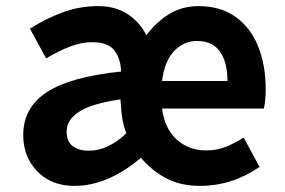

<svg xmlns="http://www.w3.org/2000/svg" viewBox="-20 -594 931 628"><path d="M223 14Q148 14 102 -33.5Q56 -81 56 -152Q56 -242 133 -292.5Q210 -343 376 -360Q375 -401 354.5 -428.5Q334 -456 282 -456Q245 -456 207 -441Q169 -426 131 -403L78 -500Q127 -532 183.5 -553Q240 -574 301 -574Q357 -574 396.5 -548.5Q436 -523 459 -479Q493 -524 535 -549Q577 -574 629 -574Q702 -574 751 -538.5Q800 -503 824.5 -442Q849 -381 849 -303Q849 -263 843 -239H510Q519 -172 558.5 -137Q598 -102 654 -102Q689 -102 718 -113.5Q747 -125 777 -144L829 -48Q739 14 634 14Q570 14 522.5 -11.5Q475 -37 441 -78Q333 14 223 14ZM271 -101Q333 -101 393 -158Q378 -198 376 -244L374 -269Q279 -255 238.5 -228.5Q198 -202 198 -164Q198 -131 218 -116Q238 -101 271 -101ZM510 -329H724Q724 -390 699.5 -425Q675 -460 624 -460Q581 -460 549.5 -427Q518 -394 510 -329Z"/></svg>

Font: Source Han Sans CN Bold
Style: Bold
Weight: 700
Designer: Ryoko NISHIZUKA 西塚涼子 (kana & ideographs); Paul D. Hunt (Latin, Greek & Cyrillic); Wenlong ZHANG 张文龙 (bopomofo); Sandoll 
Foundry: Adobe Systems Incorporated
Version: Version 1.00;May 30, 2023;FontCreator 11.5.0.2422 32-bit